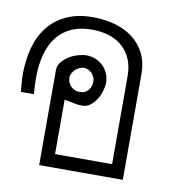

<svg xmlns="http://www.w3.org/2000/svg" viewBox="-65 -586 628 649"><g transform="rotate(10 249.0 -262.0)"><path d="M110.8 -326.2Q110.8 -341.3 120.8 -353.8Q130.9 -366.2 145 -375Q159.2 -383.8 175.3 -388.4Q191.4 -393.1 204.1 -393.1Q221.2 -393.1 235.8 -387Q250.5 -380.9 261.5 -370.1Q272.5 -359.4 278.8 -344.7Q285.2 -330.1 285.2 -313Q285.2 -300.3 280.5 -284.7Q275.9 -269 267.3 -255.4Q258.8 -241.7 246.6 -232.4Q234.4 -223.1 219.2 -223.1Q204.1 -223.1 188 -226.6Q171.9 -230 157.2 -232.9V-45.9H353V-347.2Q353 -380.9 342.3 -406Q331.5 -431.2 312.5 -448Q293.5 -464.8 266.8 -473.4Q240.2 -481.9 208 -481.9Q171.4 -481.9 145 -471.7Q118.7 -461.4 100.1 -443.4Q81.5 -425.3 70.6 -401.4Q59.6 -377.4 54.4 -349.6Q49.3 -321.8 49.1 -292Q48.8 -262.2 51.8 -232.9H6.8Q5.9 -247.6 4.4 -262.5Q2.9 -277.3 2.9 -292Q2.9 -341.3 14.4 -383.8Q25.9 -426.3 50.3 -457.3Q74.7 -488.3 112.8 -506.1Q150.9 -523.9 204.1 -523.9Q242.7 -523.9 277.8 -514.4Q313 -504.9 339.8 -484.9Q366.7 -464.8 382.3 -434.1Q397.9 -403.3 397.9 -360.8V0H110.8ZM160.2 -310.1Q160.2 -291.5 172.4 -279.3Q184.6 -267.1 203.1 -267.1Q221.7 -267.1 231.9 -279.8Q242.2 -292.5 242.2 -310.1Q242.2 -317.4 239 -324.7Q235.8 -332 230.5 -337.6Q225.1 -343.3 218 -346.7Q210.9 -350.1 203.1 -350.1Q195.8 -350.1 188.2 -346.7Q180.7 -343.3 174.6 -337.6Q168.5 -332 164.3 -324.7Q160.2 -317.4 160.2 -310.1Z"/></g></svg>

Font: Saysettha OT
Style: Regular
Weight: 400
Designer: John M. Durdin and Silvain Dupertuis
Foundry: Lao Script for Windows
Version: Version 2.000